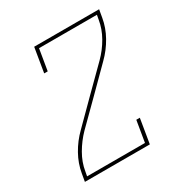

<svg xmlns="http://www.w3.org/2000/svg" viewBox="-171 -863 942 991"><g transform="rotate(-30 300.0 -367.5)"><path d="M50 0 58 -46Q67 -100 95.5 -151Q124 -202 166 -243L297 -374L429 -505Q468 -544 495 -591.5Q522 -639 530 -689L535 -716H190L169 -590H148L172 -735H559L551 -689Q542 -635 513.5 -584Q485 -533 443 -492L312 -361L180 -230Q142 -191 114.5 -143.5Q87 -96 79 -46L74 -19H419L440 -145H461L437 0Z"/></g></svg>

Font: Iosevka Curly Slab ThExObl
Style: Regular
Weight: 100
Width: 7
Italic angle: -9°
Monospace: yes
Designer: Belleve Invis
Foundry: Belleve Invis
Version: Version 11.1.0; ttfautohint (v1.8.3)